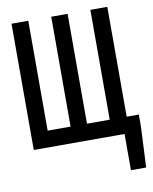

<svg xmlns="http://www.w3.org/2000/svg" viewBox="-92 -724 784 981"><g transform="rotate(-10 300.0 -233.5)"><path d="M36 0V-655H123V-85H242V-655H327V-85H445V-655H533V-85H596V-24L586 188H507V0Z"/></g></svg>

Font: Source Code Pro Medium
Style: Regular
Weight: 500
Monospace: yes
Designer: Paul D. Hunt, Teo Tuominen
Foundry: Adobe Systems Incorporated
Version: Version 2.030;PS 1.000;hotconv 16.6.51;makeotf.lib2.5.65220